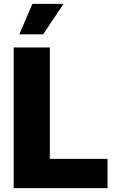

<svg xmlns="http://www.w3.org/2000/svg" viewBox="-20 -973 605 993"><path d="M50.8 0H536.1V-151.4H237.8V-727.5H50.8ZM80.1 -795.4H203.1L308.6 -953.1H147.5Z"/></svg>

Font: Raveo ExtraBold
Style: Regular
Weight: 800
Designer: Jakub Foglar, Rasmus Andersson (Inter)
Foundry: Jakubfoglar.com
Version: Version 1.100;Glyphs 3.2.3 (3260)